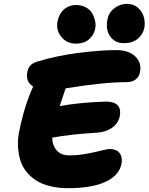

<svg xmlns="http://www.w3.org/2000/svg" viewBox="-20 -944 774 1000"><path d="M625 -719.2Q578.6 -719.2 553.7 -754.6Q528.8 -790 540 -844.2Q546.4 -878.9 575.9 -901.4Q605.5 -923.8 641.1 -923.8Q675.3 -923.8 698.2 -903.8Q721.2 -883.8 729 -855.7Q736.8 -827.6 731.9 -798.8Q724.6 -765.1 697.5 -742.2Q670.4 -719.2 625 -719.2ZM375 -716.8Q327.6 -716.8 299.1 -752.4Q270.5 -788.1 279.8 -833Q287.1 -872.1 313.5 -895Q339.8 -918 377 -918Q404.8 -918 426.8 -906Q448.7 -894 459.5 -875.7Q470.2 -857.4 475.3 -835Q480.5 -812.5 475.1 -792Q468.8 -760.7 443.1 -738.8Q417.5 -716.8 375 -716.8ZM334 36.1Q281.7 36.1 238.8 25.1Q195.8 14.2 166 -5.6Q136.2 -25.4 115 -53Q93.8 -80.6 84.5 -113.8Q75.2 -147 73.5 -185.3Q71.8 -223.6 81.1 -264.2Q107.4 -395 152.8 -493.2Q112.3 -519 122.1 -567.9Q126 -588.4 137.2 -601.8Q148.4 -615.2 173.8 -623Q275.9 -654.3 390.4 -668.7Q504.9 -683.1 585 -683.1Q650.4 -683.1 684.8 -649.7Q719.2 -616.2 709 -567.9Q705.1 -544.9 687 -530.5Q668.9 -516.1 638.2 -516.1Q520 -516.1 321.8 -483.9Q317.9 -471.7 307.4 -440.7Q296.9 -409.7 291 -391.1Q388.7 -410.2 530.8 -415Q617.7 -415 604 -338.9Q595.2 -299.8 562.7 -277.8Q530.3 -255.9 484.9 -252.9Q349.6 -245.1 252 -227.1Q253.4 -185.1 276.1 -159.9Q298.8 -134.8 339.8 -134.8Q385.7 -134.8 430.7 -143.1Q475.6 -151.4 506.8 -159.7Q538.1 -168 551.8 -168Q585.9 -168 602.5 -147.2Q619.1 -126.5 612.8 -90.8Q600.1 -29.3 528.8 3.4Q457.5 36.1 334 36.1Z"/></svg>

Font: Shantell Sans Bouncy
Style: Italic
Weight: 800
Italic angle: -11.31°
Designer: Stephen Nixon, Anya Danilova, Shantell Martin
Foundry: Arrow Type
Version: Version 1.006;[9816181b4]